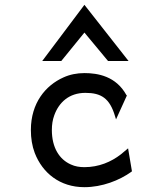

<svg xmlns="http://www.w3.org/2000/svg" viewBox="-20 -765 694 796"><path d="M234 -512 330 -630 428 -512H513L330 -745L155 -512ZM461 -270 506 -369 504 -371C461 -449 386 -462 330 -462C299 -462 269 -456 243 -444C169 -411 108 -338 108 -226C108 -192 113 -160 124 -131C156 -48 228 11 330 11C403 11 475 -17 525 -53L527 -55L511 -150L481 -125C441 -94 390 -72 330 -72C310 -72 291 -75 274 -83C226 -104 195 -153 195 -226C195 -248 198 -268 205 -287C224 -340 266 -380 334 -380C399 -380 435 -358 457 -283Z"/></svg>

Font: Charger Monospace
Style: Regular
Weight: 400
Designer: Jasper
Foundry: Cannot Into Space Fonts
Version: Version 0.980